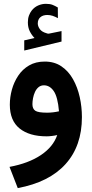

<svg xmlns="http://www.w3.org/2000/svg" viewBox="-20 -698 470 983"><path d="M156.6 -503.4 104.1 -491.3V-439.3L295 -485.2V-538.9L231.9 -526.1Q230 -525.6 227.6 -525.6Q224.8 -525.6 222.5 -526.4Q220.2 -527.2 217.8 -528Q194.4 -534.6 184.2 -548.5Q173.9 -562.4 173.4 -577.3Q173.4 -588.7 176.9 -596.5Q180.4 -604.4 185.9 -609.2Q193.5 -616.2 203.2 -618.8Q213 -621.3 221.8 -621.3Q236.5 -621.3 249.2 -617.1Q261.8 -612.9 276.5 -605.1L276 -659.7Q262 -668 248.9 -673.2Q235.8 -678.4 214.9 -678.4Q194.5 -678.4 175.2 -669.9Q155.9 -661.3 142.6 -644.5Q133.6 -633 128.1 -617.9Q122.7 -602.7 122.7 -583.7Q122.7 -557.7 132.3 -538.2Q141.9 -518.8 156.6 -503.4ZM273 -6.6Q252.5 53.6 189.5 95.9Q126.4 138.2 28.7 156.4L70.9 265Q231.6 235.1 315.5 142.2Q399.4 49.3 399.4 -98.6Q399.4 -150 388.3 -200.5Q377.1 -251 354 -292.2Q330.9 -333.4 294.9 -358.1Q258.9 -382.8 209 -382.8Q163 -382.8 129.1 -363.1Q95.2 -343.4 73.4 -310.6Q51.6 -277.9 40.9 -239.1Q30.3 -200.3 30.3 -162.1Q30.3 -80.7 80.3 -40.3Q130.4 0 218.8 0Q230.2 0 245.2 -1.8Q260.3 -3.6 273 -6.6ZM282 -128.2Q266.9 -124.7 251.2 -122.9Q235.5 -121.1 221.2 -121.1Q175.3 -121.1 160.6 -131.1Q146 -141.1 146 -164.6Q146 -179 149.2 -195.8Q152.4 -212.5 159.2 -227.3Q166 -242.2 177.4 -251.7Q188.8 -261.2 205.1 -261.2Q234.9 -261.2 255.3 -231.4Q275.7 -201.6 282 -128.2Z"/></svg>

Font: Vazir Variable Regular
Style: Regular
Weight: 400
Designer: Saber Rastikerdar
Foundry: Saber Rastikerdar
Version: Version 30.1.0